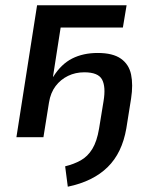

<svg xmlns="http://www.w3.org/2000/svg" viewBox="-20 -518 585 725"><path d="M236 187 226 110Q259 102 285 87.5Q311 73 328.5 44.5Q346 16 354 -32L371 -136Q380 -190 365.5 -217.5Q351 -245 298 -245Q265 -245 237 -231.5Q209 -218 190 -193Q171 -168 165 -131L144 0H42L120 -498H458L444 -414H209L180 -228H181Q211 -276 252.5 -297Q294 -318 349 -318Q406 -318 436.5 -296.5Q467 -275 475 -236.5Q483 -198 475 -146L457 -33Q449 13 431.5 49.5Q414 86 386.5 113Q359 140 321.5 158.5Q284 177 236 187Z"/></svg>

Font: Nunito Sans 7pt Condensed SemiBold
Style: Italic
Weight: 600
Width: 3
Italic angle: -9°
Designer: Vernon Adams
Foundry: Vernon Adams
Version: Version 3.101;gftools[0.9.27]